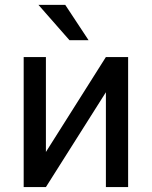

<svg xmlns="http://www.w3.org/2000/svg" viewBox="-20 -760 617 780"><path d="M245.1 -740.2H136.2L262.2 -596.7H339.8ZM166.5 -142.6V-528.3H76.2V0H166.5L410.2 -385.3V0H500.5V-528.3H410.2Z"/></svg>

Font: Roboto
Style: Regular
Weight: 400
Designer: Google
Version: Version 2.137; 2017